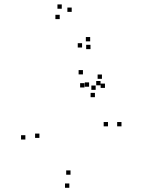

<svg xmlns="http://www.w3.org/2000/svg" viewBox="-20 -848 660 889"><path d="M542.5 -263V-283H522.5V-263ZM445.5 -453V-473H425.5V-453ZM392.5 -446.5V-466.5H372.5V-446.5ZM419.5 -398V-418H399.5V-398ZM480 -263V-283H460V-263ZM306.5 -39V-59H286.5V-39ZM162.5 -209.5V-229.5H142.5V-209.5ZM371 -443V-463H351V-443ZM423 -432V-452H403V-432ZM466 -441V-461H446V-441ZM452 -483V-503H432V-483ZM364 -503.5V-523.5H344V-503.5ZM97.5 -202V-222H77.5V-202ZM301 21.5V1.5H281V21.5ZM397.5 -656.5V-676.5H377.5V-656.5ZM312 -793V-813H292V-793ZM266 -807.5V-827.5H246V-807.5ZM256.5 -759.5V-779.5H236.5V-759.5ZM360 -628V-648H340V-628ZM399 -620.5V-640.5H379V-620.5Z"/></svg>

Font: Monaspace Radon Dots Var
Style: Regular
Weight: 400
Designer: Riley Cran and the Lettermatic Team
Version: Version 1.100 (Monaspace Radon Dots)